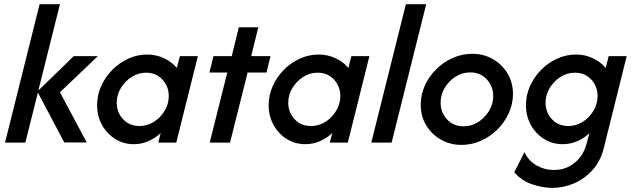

<svg xmlns="http://www.w3.org/2000/svg" viewBox="-20 -687 3043 925"><path d="M4.2 0 170.8 -666.7H268.8L164.6 -250.7L335.4 -416.7H451.4L268.8 -242.4L397.9 -0.7H289.6L162.5 -241L102.1 0Z M625 7.6Q575.7 7.6 535.8 -17Q495.8 -41.7 471.9 -84.4Q447.9 -127.1 447.9 -180.6Q447.9 -229.2 467.7 -272.9Q487.5 -316.7 521.2 -350.7Q554.9 -384.7 598.3 -404.5Q641.7 -424.3 688.9 -424.3Q731.9 -424.3 769.4 -406.9Q806.9 -389.6 831.9 -359.7L846.5 -416.7H933.3L829.2 0H742.4L754.2 -45.8Q727.8 -21.5 694.8 -6.9Q661.8 7.6 625 7.6ZM652.1 -79.9Q689.6 -79.9 721.5 -100Q753.5 -120.1 773.3 -153.5Q793.1 -186.8 793.1 -224.3Q793.1 -270.8 762.5 -303.8Q731.9 -336.8 684 -336.8Q646.5 -336.8 614.2 -316.3Q581.9 -295.8 562.2 -262.8Q542.4 -229.9 542.4 -192.4Q542.4 -145.8 572.9 -112.8Q603.5 -79.9 652.1 -79.9Z M990.3 0 1075 -337.5H988.9L1008.3 -416.7H1096.5L1130.6 -555.6H1224.3L1190.3 -416.7H1283.3L1263.9 -337.5H1172.9L1088.2 0Z M1451.4 7.6Q1402.1 7.6 1362.2 -17Q1322.2 -41.7 1298.3 -84.4Q1274.3 -127.1 1274.3 -180.6Q1274.3 -229.2 1294.1 -272.9Q1313.9 -316.7 1347.6 -350.7Q1381.2 -384.7 1424.7 -404.5Q1468.1 -424.3 1515.3 -424.3Q1558.3 -424.3 1595.8 -406.9Q1633.3 -389.6 1658.3 -359.7L1672.9 -416.7H1759.7L1655.6 0H1568.8L1580.6 -45.8Q1554.2 -21.5 1521.2 -6.9Q1488.2 7.6 1451.4 7.6ZM1478.5 -79.9Q1516 -79.9 1547.9 -100Q1579.9 -120.1 1599.7 -153.5Q1619.4 -186.8 1619.4 -224.3Q1619.4 -270.8 1588.9 -303.8Q1558.3 -336.8 1510.4 -336.8Q1472.9 -336.8 1440.6 -316.3Q1408.3 -295.8 1388.5 -262.8Q1368.7 -229.9 1368.7 -192.4Q1368.7 -145.8 1399.3 -112.8Q1429.9 -79.9 1478.5 -79.9Z M1768.8 0 1935.4 -666.7H2033.3L1866.7 0Z M2203.5 11.1Q2149.3 11.1 2104.5 -14.2Q2059.7 -39.6 2033.3 -83.3Q2006.9 -127.1 2006.9 -183.3Q2006.9 -231.2 2027.1 -275.3Q2047.2 -319.4 2081.9 -353.8Q2116.7 -388.2 2161.5 -408Q2206.2 -427.8 2255.6 -427.8Q2310.4 -427.8 2354.9 -402.1Q2399.3 -376.4 2425.3 -332.6Q2451.4 -288.9 2451.4 -234.7Q2451.4 -186.1 2431.2 -142Q2411.1 -97.9 2376.4 -63.2Q2341.7 -28.5 2296.9 -8.7Q2252.1 11.1 2203.5 11.1ZM2213.9 -78.5Q2251.4 -78.5 2283.7 -99Q2316 -119.4 2336.1 -152.8Q2356.2 -186.1 2356.2 -224.3Q2356.2 -271.5 2325 -304.9Q2293.8 -338.2 2245.1 -338.2Q2206.9 -338.2 2174.7 -317.7Q2142.4 -297.2 2122.6 -263.9Q2102.8 -230.6 2102.8 -192.4Q2102.8 -145.1 2133.7 -111.8Q2164.6 -78.5 2213.9 -78.5Z M2640.3 218.1Q2595.1 218.1 2544.1 201Q2493.1 184 2457.6 143.1L2506.9 45.8Q2525.7 87.5 2564.6 109.7Q2603.5 131.9 2649.3 131.9Q2706.2 131.9 2748.6 97.2Q2791 62.5 2806.2 4.9L2819.4 -45.1Q2793.1 -20.8 2760.4 -6.6Q2727.8 7.6 2691 7.6Q2641.7 7.6 2601.7 -17Q2561.8 -41.7 2537.8 -84.4Q2513.9 -127.1 2513.9 -180.6Q2513.9 -229.2 2533.7 -272.9Q2553.5 -316.7 2587.2 -350.7Q2620.8 -384.7 2664.2 -404.5Q2707.6 -424.3 2754.9 -424.3Q2797.9 -424.3 2835.4 -406.9Q2872.9 -389.6 2897.9 -359.7L2912.5 -416.7H2999.3L2888.9 26.4Q2873.6 88.2 2835.8 130.9Q2797.9 173.6 2746.9 195.8Q2695.8 218.1 2640.3 218.1ZM2718.1 -79.9Q2755.6 -79.9 2787.5 -100Q2819.4 -120.1 2839.2 -153.5Q2859 -186.8 2859 -224.3Q2859 -270.8 2828.5 -303.8Q2797.9 -336.8 2750 -336.8Q2712.5 -336.8 2680.2 -316.3Q2647.9 -295.8 2628.1 -262.8Q2608.3 -229.9 2608.3 -192.4Q2608.3 -145.8 2638.9 -112.8Q2669.4 -79.9 2718.1 -79.9Z"/></svg>

Font: Afacad Medium
Style: Italic
Weight: 500
Italic angle: -14°
Designer: Kristian Moeller
Foundry: Dicotype
Version: Version 1.000; ttfautohint (v1.8.4.7-5d5b)